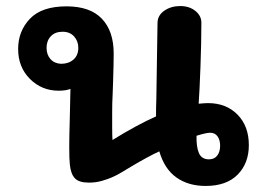

<svg xmlns="http://www.w3.org/2000/svg" viewBox="-20 -607 854 635"><path d="M803 -127Q803 -67 766 -29.5Q729 8 660 8Q603 8 563.5 -20Q524 -48 507 -106H506Q471 -90 412 -55Q405 -51 385.5 -39Q366 -27 349 -20Q338 -15 317.5 -9Q297 -3 274 -3Q241 -3 227.5 -17.5Q214 -32 211 -63Q209 -79 209 -122Q209 -153 211 -223L213 -313Q198 -307 174 -307Q118 -307 79 -346Q40 -385 40 -445Q40 -504 79 -545Q118 -586 200 -586Q278 -586 317 -545Q356 -504 356 -430Q356 -400 354 -336Q354 -323 352.5 -294.5Q351 -266 351 -240V-188Q351 -157 352 -144Q433 -194 496 -222Q496 -255 497 -277Q500 -494 501 -533Q502 -557 524 -572Q546 -587 576 -587Q606 -587 626 -571Q646 -555 646 -532Q646 -467 643 -386Q640 -305 637 -264Q659 -266 668 -266Q728 -266 765.5 -228Q803 -190 803 -127ZM182 -396Q207 -396 223 -410Q239 -424 239 -449Q239 -471 225 -486.5Q211 -502 187 -502Q162 -502 148 -487Q134 -472 134 -449Q134 -426 147 -411.5Q160 -397 182 -396ZM708 -125Q708 -144 699.5 -156Q691 -168 675 -168Q662 -168 630 -158Q629 -121 638 -100.5Q647 -80 671 -80Q689 -80 698.5 -92.5Q708 -105 708 -125Z"/></svg>

Font: Mali
Style: Bold
Weight: 700
Designer: Kitiyaporn Chalermlarp | Katatrad Aksorn Co.,Ltd.
Foundry: Cadson Demak Co.,Ltd.
Version: Version 1.000; ttfautohint (v1.6)